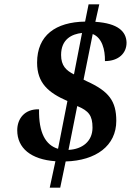

<svg xmlns="http://www.w3.org/2000/svg" viewBox="-20 -780 611 880"><path d="M208 80H256L281 -40C420 -44 513 -112 513 -226C513 -317 479 -362 377 -408L363 -415L405 -624C448 -607 462 -552 461 -500C523 -500 561 -536 560 -586C558 -635 522 -673 417 -680L435 -760H386L370 -681C235 -679 150 -618 150 -493C150 -399 202 -355 289 -317L246 -98C189 -115 157 -171 159 -279C93 -281 59 -236 59 -183C59 -101 122 -49 234 -41ZM319 -439C283 -457 260 -479 260 -528C260 -601 310 -624 356 -629ZM294 -93 334 -294C387 -272 404 -250 404 -195C404 -132 357 -96 294 -93Z"/></svg>

Font: Noto Serif Semi
Style: Italic
Weight: 600
Italic angle: -12°
Designer: Monotype Design Team
Foundry: Monotype Imaging Inc.
Version: Version 1.901